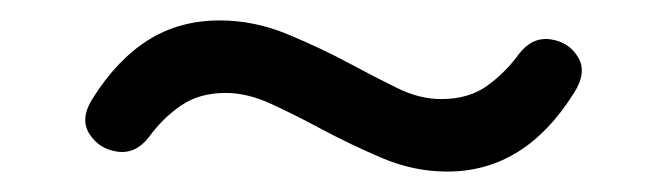

<svg xmlns="http://www.w3.org/2000/svg" viewBox="-20 -381 640 188"><path d="M418 -213Q385 -213 353.5 -226.5Q322 -240 294 -255Q268 -269 245 -279.5Q222 -290 201 -290Q175 -290 157 -277.5Q139 -265 126 -247Q113 -230 95 -232.5Q77 -235 67.5 -250Q58 -265 71 -285Q95 -323 125.5 -342Q156 -361 195 -361Q229 -361 261.5 -347.5Q294 -334 322 -319Q348 -305 369.5 -294.5Q391 -284 412 -284Q439 -284 457 -297Q475 -310 488 -328Q501 -345 519 -342.5Q537 -340 546 -325Q555 -310 542 -290Q494 -213 418 -213Z"/></svg>

Font: Nunito SemiBold
Style: Italic
Weight: 600
Italic angle: -9°
Designer: Vernon Adams
Foundry: Vernon Adams
Version: Version 3.601; ttfautohint (v1.8.2.53-6de2)